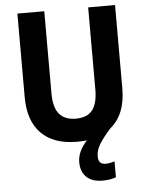

<svg xmlns="http://www.w3.org/2000/svg" viewBox="-62 -763 802 1046"><g transform="rotate(-5 339.5 -240.5)"><path d="M441 99Q441 123 451.5 133Q462 143 480 143Q493 143 507.5 140Q522 137 530 134V221Q515 227 496 230Q477 233 456 233Q400 233 369 204Q338 175 338 122Q338 64 390 7Q365 10 337 10Q208 10 140.5 -59Q73 -128 73 -256V-714H220V-263Q220 -187 250.5 -151.5Q281 -116 340 -116Q403 -116 431.5 -152.5Q460 -189 460 -264V-714H607V-258Q607 -116 523 -47Q481 0 461 33Q441 66 441 99Z"/></g></svg>

Font: Noto Sans Lao SemiCondensed
Style: Bold
Weight: 700
Width: 4
Designer: Monotype Design Team
Foundry: Monotype Imaging Inc.
Version: Version 2.003; ttfautohint (v1.8.4.7-5d5b)